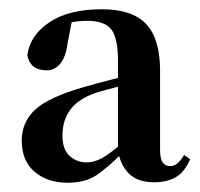

<svg xmlns="http://www.w3.org/2000/svg" viewBox="-20 -858 433 415"><path d="M313 -464Q277 -464 258 -483.5Q239 -503 235 -534V-536V-726Q235 -776 220.5 -794.5Q206 -813 168 -813Q152 -813 135 -810Q118 -807 94 -797L136 -816L126 -764Q122 -734 110 -720Q98 -706 81 -706Q45 -706 39 -739Q45 -782 87 -810Q129 -838 200 -838Q266 -838 296 -806Q326 -774 326 -705V-534Q326 -515 331.5 -507Q337 -499 348 -499Q356 -499 363 -504.5Q370 -510 378 -523L391 -514Q379 -486 360 -475Q341 -464 313 -464ZM126 -463Q83 -463 55 -486.5Q27 -510 27 -554Q27 -594 56 -621Q85 -648 162 -670Q190 -678 223 -686.5Q256 -695 283 -701V-683Q256 -676 229 -669Q202 -662 186 -657Q149 -644 132 -621Q115 -598 115 -565Q115 -535 130.5 -521Q146 -507 167 -507Q183 -507 199 -515.5Q215 -524 240 -545L256 -541L244 -527Q214 -497 189.5 -480Q165 -463 126 -463Z"/></svg>

Font: Noto Serif SC ExtraLight ExtraBold
Style: Regular
Weight: 800
Version: Version 2.002-H1;hotconv 1.1.0;makeotfexe 2.6.0